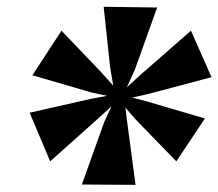

<svg xmlns="http://www.w3.org/2000/svg" viewBox="-20 -854 627 551"><path d="M65 -530.5 239.5 -570 287.5 -579 243 -588.5 73 -638 156.5 -766 273 -644 305 -608 296 -661.5 277.5 -834.5 431 -832.5 367 -654 344 -603.5 383.5 -639.5 528 -766 587 -632.5 402.5 -583.5 359 -574 398 -564 568 -514 486 -391 368 -512.5 340 -545 346 -496 369 -323.5 215 -324.5 279 -503.5 300 -549 264.5 -516.5 124 -391Z"/></svg>

Font: Merriweather 144pt Black
Style: Italic
Weight: 900
Italic angle: -7.8°
Version: Version 2.101